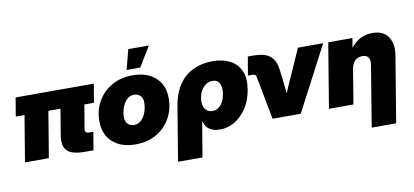

<svg xmlns="http://www.w3.org/2000/svg" viewBox="-81 -1020 3254 1509"><g transform="rotate(-10 1545.5 -266.0)"><path d="M524.9 0Q422.4 0 384.3 -37.4Q346.2 -74.7 359.9 -159.2L394.5 -367.2H297.9L236.8 0H46.4L107.4 -367.2H37.6L62.5 -515.6H686.5L661.6 -367.2H585L553.2 -177.7Q547.9 -143.6 584 -143.6H617.2L593.3 0Z M927.7 11.7Q813 11.7 745.6 -49.3Q678.2 -110.4 678.2 -214.8Q678.2 -306.2 719.2 -376.5Q760.3 -446.8 832.3 -487.1Q904.3 -527.3 997.1 -527.3Q1112.3 -527.3 1179.4 -466.3Q1246.6 -405.3 1246.6 -300.8Q1246.6 -215.3 1207.8 -144.3Q1168.9 -73.2 1097.4 -30.8Q1025.9 11.7 927.7 11.7ZM940.9 -140.6Q977.5 -140.6 1002.2 -165.5Q1026.9 -190.4 1039.1 -227.8Q1051.3 -265.1 1051.3 -301.8Q1051.3 -339.4 1030.5 -357.2Q1009.8 -375 983.9 -375Q947.3 -375 922.9 -350.1Q898.4 -325.2 886 -288.1Q873.5 -251 873.5 -213.9Q873.5 -176.8 894.3 -158.7Q915 -140.6 940.9 -140.6ZM959 -576.7 1000.5 -735.8H1164.6L1068.4 -576.7Z M1231.9 204.1 1302.7 -224.6Q1320.3 -331.1 1367.2 -397.7Q1414.1 -464.4 1482.7 -495.8Q1551.3 -527.3 1633.3 -527.3Q1715.8 -527.3 1773.9 -497.1Q1832 -466.8 1857.9 -407Q1883.8 -347.2 1869.1 -258.3Q1856 -179.2 1817.4 -118.4Q1778.8 -57.6 1723.1 -22.9Q1667.5 11.7 1602.1 11.7Q1497.6 11.7 1475.6 -76.2H1473.6L1427.2 204.1ZM1568.8 -141.6Q1608.9 -141.6 1636 -173.6Q1663.1 -205.6 1671.9 -258.8Q1680.7 -312 1664.1 -343.5Q1647.5 -375 1607.4 -375Q1567.4 -375 1536.6 -343.5Q1505.9 -312 1497.1 -258.8Q1488.3 -205.6 1508.5 -173.6Q1528.8 -141.6 1568.8 -141.6Z M2022.5 0 1955.6 -349.1Q1952.6 -367.2 1929.2 -367.2H1890.6L1915.5 -515.6H1954.1Q2047.4 -515.6 2090.8 -482.2Q2134.3 -448.7 2144.5 -369.6L2153.3 -296.9Q2156.7 -267.1 2159.9 -237.1Q2163.1 -207 2166.5 -176.8Q2178.7 -207 2191.7 -237.1Q2204.6 -267.1 2218.3 -296.9L2315.9 -515.6H2517.1L2247.1 0Z M2712.9 -273.4 2667.5 0H2472.2L2557.6 -515.6H2750.5L2737.8 -439Q2769.5 -480.5 2811.3 -503.9Q2853 -527.3 2909.7 -527.3Q2999.5 -527.3 3037.1 -469.7Q3074.7 -412.1 3059.1 -318.8L2972.7 204.1H2777.3L2857.4 -281.2Q2864.3 -320.3 2850.3 -341.3Q2836.4 -362.3 2801.8 -362.3Q2767.6 -362.3 2743.9 -340.3Q2720.2 -318.4 2712.9 -273.4Z"/></g></svg>

Font: Inter Display Black
Style: Italic
Weight: 900
Italic angle: -9.39999°
Designer: Rasmus Andersson
Foundry: rsms
Version: Version 4.000;git-a52131595